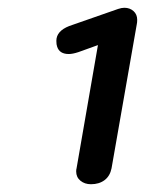

<svg xmlns="http://www.w3.org/2000/svg" viewBox="-20 -868 373 494"><path d="M176 -427Q176 -432 177 -435L232 -752L182 -734Q167 -729 157 -729Q133 -729 127 -748Q125 -753 125 -763Q125 -788 158 -801L284 -845Q293 -848 300 -848Q314 -848 323.5 -839.5Q333 -831 333 -817Q333 -810 332 -806L267 -435Q263 -415 249 -404.5Q235 -394 214 -394Q198 -394 187 -403Q176 -412 176 -427Z"/></svg>

Font: Kodchasan Medium
Style: Italic
Weight: 500
Italic angle: -10°
Version: Version 1.000; ttfautohint (v1.6)